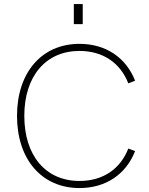

<svg xmlns="http://www.w3.org/2000/svg" viewBox="-20 -921 738 948"><path d="M372.5 7.5C503.5 7.5 603 -61.5 647 -175L613.5 -187.5C574 -86.5 488.5 -27.5 372.5 -27.5C205.5 -27.5 100 -152.5 100 -349C100 -544 205.5 -669.5 372.5 -669.5C488.5 -669.5 574 -610.5 613.5 -509.5L647 -522.5C603 -635.5 503.5 -704.5 372.5 -704.5C186.5 -704.5 64 -563.5 64 -349C64 -133.5 186.5 7.5 372.5 7.5ZM344.5 -802H388.5V-901H344.5Z"/></svg>

Font: HK Grotesk ExtraLight
Style: Regular
Weight: 200
Designer: Alfredo Marco Pradil
Foundry: Hanken Design Co.
Version: Version 3.001;FEAKit 1.0